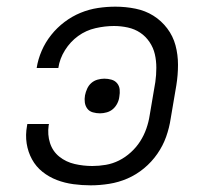

<svg xmlns="http://www.w3.org/2000/svg" viewBox="-20 -548 640 576"><path d="M252 8Q226 8 200 4.5Q174 1 150.5 -8Q127 -17 107.5 -32.5Q88 -48 76 -70Q64 -92 60 -117.5Q56 -143 61 -170L62 -176H127L126 -172Q122 -144 130 -119Q138 -94 158 -78Q178 -62 204 -56Q230 -50 257 -50Q277 -50 297.5 -53.5Q318 -57 337 -66.5Q356 -76 372.5 -91Q389 -106 400.5 -124Q412 -142 419 -162Q426 -182 429 -202L446 -302Q449 -323 449 -344.5Q449 -366 444.5 -385.5Q440 -405 428.5 -422Q417 -439 400.5 -450Q384 -461 363.5 -465.5Q343 -470 322 -470Q295 -470 266.5 -463.5Q238 -457 214.5 -440Q191 -423 175 -397.5Q159 -372 155 -344H90Q94 -370 105 -395.5Q116 -421 133.5 -443Q151 -465 173.5 -482Q196 -499 221.5 -509.5Q247 -520 273.5 -524Q300 -528 326 -528Q357 -528 386.5 -522Q416 -516 440 -501Q464 -486 481.5 -463Q499 -440 506.5 -412Q514 -384 514 -353.5Q514 -323 509 -292L492 -192Q488 -165 478.5 -138Q469 -111 452 -86.5Q435 -62 412 -43Q389 -24 362.5 -12.5Q336 -1 307.5 3.5Q279 8 252 8ZM280 -208Q269 -208 258.5 -211Q248 -214 242 -222Q236 -230 234.5 -240.5Q233 -251 235 -262Q237 -272 241.5 -282Q246 -292 254 -299Q262 -306 272.5 -309Q283 -312 293 -312Q304 -312 314.5 -309Q325 -306 331.5 -298Q338 -290 339 -279.5Q340 -269 338 -258Q337 -248 332 -238Q327 -228 319 -221Q311 -214 300.5 -211Q290 -208 280 -208Z"/></svg>

Font: Iosevka Light Extended Oblique
Style: Regular
Weight: 300
Width: 7
Italic angle: -9°
Monospace: yes
Designer: Belleve Invis
Foundry: Belleve Invis
Version: Version 32.5.0; ttfautohint (v1.8.4)